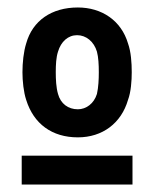

<svg xmlns="http://www.w3.org/2000/svg" viewBox="-20 -728 414 513"><path d="M188 -361C254 -361 304 -399 322 -461C330 -482 332 -513 332 -535C332 -560 330 -590 322 -612C304 -673 252 -708 188 -708C118 -708 67 -673 50 -612C43 -590 40 -560 40 -535C40 -512 43 -482 50 -461C70 -397 119 -361 188 -361ZM38 -235H334V-312H38ZM129 -535C129 -555 130 -575 135 -590C143 -617 162 -634 186 -634C210 -634 231 -617 239 -590C243 -575 244 -555 244 -535C244 -516 243 -495 239 -477C231 -451 210 -436 188 -436C162 -436 142 -451 135 -477C130 -494 129 -516 129 -535Z"/></svg>

Font: Vanilla Cream ExtraBold
Style: Regular
Weight: 800
Designer: Jeremy Tribby, Jinavaṁso
Foundry: Tribby Type
Version: Version 1.422;Glyphs 3.1.2 (3151)